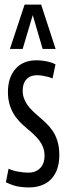

<svg xmlns="http://www.w3.org/2000/svg" viewBox="-20 -810 290 840"><path d="M5.7 -12.7 17.6 -71.9Q25.8 -67.9 36.5 -64.6Q47.2 -61.3 58.6 -59.3Q70.1 -57.3 81.8 -55.9Q93.5 -54.6 104.3 -54.6Q135.4 -54.6 155.1 -73.9Q174.8 -93.2 174.8 -128.6Q174.8 -149 168.6 -165.4Q162.4 -181.7 151.6 -195.6Q140.8 -209.4 127.2 -222.4Q113.6 -235.4 98.3 -247.6Q80.6 -262.2 65.3 -278.3Q49.9 -294.4 38.8 -313.5Q27.7 -332.6 21.2 -355.7Q14.7 -378.8 14.7 -407.3Q14.7 -470.6 47.6 -508.4Q80.5 -546.2 139.6 -546.2Q154.5 -546.2 169.3 -544.1Q184.1 -542 198.2 -538.2Q212.4 -534.5 222.8 -528.2L209.9 -466.8Q199.2 -471.5 187.4 -474.4Q175.7 -477.3 164.3 -479.1Q152.9 -480.9 141.4 -480.9Q113 -480.9 96.1 -463.4Q79.3 -445.8 79.3 -414.1Q79.3 -395.7 84.7 -380.5Q90.1 -365.2 98.9 -352.4Q107.8 -339.5 119.8 -327.6Q131.8 -315.6 146.1 -303.3Q163.8 -288.4 180.4 -272.6Q197.1 -256.8 210.4 -237.4Q223.6 -218 231.5 -192.1Q239.5 -166.3 239.5 -131.1Q239.5 -103.4 233.5 -81.3Q227.6 -59.2 216 -41.9Q204.5 -24.6 188.4 -13.2Q172.3 -1.9 151.6 4.1Q131 10 106.8 10Q87.8 10 69.9 7.7Q52 5.4 36.2 0Q20.4 -5.5 5.7 -12.7ZM23.4 -596 87.7 -790H160L223.3 -596H166.5L123.3 -743.9L79.2 -596Z"/></svg>

Font: Georama ExtraCondensed Thin
Style: Regular
Weight: 100
Width: 2
Designer: Jean-Baptiste Levee
Foundry: Production Type
Version: Version 1.001